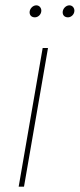

<svg xmlns="http://www.w3.org/2000/svg" viewBox="-20 -700 299 720"><path d="M50 0H70L160 -520H140ZM235 -635C247 -635 259 -646 259 -660C259 -670 252 -680 240 -680C227 -680 215 -667 215 -654C215 -643 222 -635 235 -635ZM111 -635C123 -635 135 -646 135 -660C135 -670 128 -680 116 -680C103 -680 91 -667 91 -654C91 -643 98 -635 111 -635Z"/></svg>

Font: Fixel Display 20240404 Thin
Style: Italic
Weight: 100
Italic angle: -10°
Designer: AlfaBravo + MacPaw
Foundry: Kyrylo Tkachov, Marchela Mozhyna, Serhii Makarenko, Maria Weinstein, Zakhar Kryvoshyya
Version: Version 1.211;Glyphs 3.2 (3225)